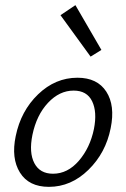

<svg xmlns="http://www.w3.org/2000/svg" viewBox="-20 -721 491 746"><path d="M332 -501 215 -662 273 -701 374 -527ZM170 5Q92 5 57.5 -50.5Q23 -106 41 -192Q61 -290 128 -354.5Q195 -419 281 -419Q358 -419 393 -365Q428 -311 410 -223Q391 -127 323.5 -61Q256 5 170 5ZM186 -46Q243 -46 286.5 -96.5Q330 -147 345 -220Q358 -286 338 -327.5Q318 -369 266 -369Q211 -369 166.5 -321.5Q122 -274 106 -197Q92 -128 113.5 -87Q135 -46 186 -46Z"/></svg>

Font: EauTest
Style: Italic
Weight: 400
Italic angle: -12°
Designer: Christian Thalmann (Catharsis Fonts)
Version: Version 0.001;PS 000.001;hotconv 1.0.88;makeotf.lib2.5.64775